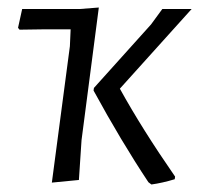

<svg xmlns="http://www.w3.org/2000/svg" viewBox="-20 -482 530 511"><path d="M118 4 166 -359 168 -404H101L32 -403L28 -408L39 -458H192L243 -462L197 -109L190 -3ZM490 -458 299 -246Q358 -139 446 -12L445 -5Q412 5 383 9L375 3Q302 -107 229 -241L230 -248L382 -417L412 -458Z"/></svg>

Font: Alegreya Sans
Style: Italic
Weight: 400
Italic angle: -7°
Designer: Juan Pablo del Peral
Foundry: Huerta Tipografica
Version: Version 2.007